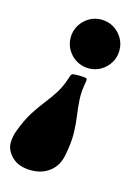

<svg xmlns="http://www.w3.org/2000/svg" viewBox="-168 -607 668 913"><g transform="rotate(15 166.0 -150.5)"><path d="M336 -420Q336 -387 319.8 -359.8Q303.5 -332.5 276.2 -316.2Q249 -300 216 -300Q183 -300 155.8 -316.2Q128.5 -332.5 112.2 -359.8Q96 -387 96 -420Q96 -453 112.2 -480.2Q128.5 -507.5 155.8 -523.8Q183 -540 216 -540Q249 -540 276.2 -523.8Q303.5 -507.5 319.8 -480.2Q336 -453 336 -420ZM-39 78Q-16.5 17.5 8.5 -21.8Q33.5 -61 58 -91.8Q82.5 -122.5 103.5 -156Q124.5 -189.5 139.5 -239Q143 -250.5 148.5 -252.8Q154 -255 169 -255H192Q210 -255 216.8 -252.2Q223.5 -249.5 220.5 -235Q211 -185.5 213.2 -146.2Q215.5 -107 221.2 -68.2Q227 -29.5 228 17.5Q229 64.5 216 129Q205.5 181.5 168 210.2Q130.5 239 78 239Q16.5 239 -16.8 207Q-50 175 -50 137Q-50 123.5 -46.8 106.5Q-43.5 89.5 -39 78Z"/></g></svg>

Font: Besley* Fatface
Style: Italic
Weight: 900
Italic angle: -13°
Designer: Owen Earl
Foundry: indestructible type*
Version: Version 3.000; ttfautohint (v1.8.3)